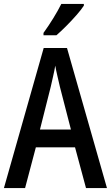

<svg xmlns="http://www.w3.org/2000/svg" viewBox="-20 -960 566 980"><path d="M419 0 363 -208H163L108 0H0L203 -715H322L526 0ZM286 -516Q280 -542 273 -572Q266 -602 262 -625Q258 -600 251 -570Q244 -540 239 -517L184 -299H342ZM408 -931Q395 -911 370 -882.5Q345 -854 317.5 -826.5Q290 -799 268 -780H202V-792Q228 -828 252 -867Q276 -906 293 -940H408Z"/></svg>

Font: Noto Sans Gurmukhi Condensed Medium
Style: Regular
Weight: 500
Width: 3
Designer: Jelle Bosma - Monotype Design Team
Foundry: Monotype Imaging Inc.
Version: Version 2.004; ttfautohint (v1.8.4.7-5d5b)